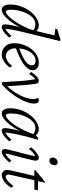

<svg xmlns="http://www.w3.org/2000/svg" viewBox="733 -1449 724 2230"><g transform="rotate(90 1095.0 -334.0)"><path d="M94.7 7.8Q64.5 7.8 48.3 -18.6Q32.2 -44.9 32.2 -86.9Q32.2 -155.3 54.2 -215.8Q76.2 -276.4 112.3 -323.2Q148.4 -370.1 191.9 -396.5Q235.4 -422.9 278.3 -422.9Q301.8 -422.9 319.3 -411.1Q336.9 -399.4 354.5 -379.9L343.8 -346.7Q328.1 -365.2 306.2 -374Q284.2 -382.8 260.7 -382.8Q221.7 -382.8 190.4 -356Q159.2 -329.1 137.2 -286.1Q115.2 -243.2 104 -193.8Q92.8 -144.5 92.8 -98.6Q92.8 -71.3 98.1 -56.2Q103.5 -41 118.2 -41Q134.8 -41 160.6 -64.5Q186.5 -87.9 217.8 -130.9Q249 -173.8 278.8 -231.4Q308.6 -289.1 332 -357.4L336.9 -377.9L390.6 -604.5L314.5 -614.3L319.3 -636.7L444.3 -675.8L457 -664.1Q450.2 -640.6 439 -595.2Q427.7 -549.8 415 -496.1Q402.3 -442.4 389.6 -391.6L349.6 -229.5Q334 -166 324.7 -112.8Q315.4 -59.6 315.4 -34.2Q337.9 -45.9 357.4 -63.5Q377 -81.1 396.5 -105.5L417 -80.1Q392.6 -51.8 370.1 -32.2Q347.7 -12.7 328.1 -2.4Q308.6 7.8 293 7.8Q277.3 7.8 270 -2Q262.7 -11.7 262.7 -27.3Q262.7 -45.9 267.1 -75.7Q271.5 -105.5 282.7 -153.8Q293.9 -202.1 314.5 -276.4H325.2Q294.9 -192.4 252.9 -128.4Q210.9 -64.5 168.9 -28.3Q127 7.8 94.7 7.8Z M610.4 7.8Q558.6 7.8 520 -31.2Q481.4 -70.3 481.4 -138.7Q481.4 -189.5 498.5 -239.7Q515.6 -290 545.9 -331.5Q576.2 -373 617.7 -397.9Q659.2 -422.9 709 -422.9Q752.9 -422.9 774.4 -400.9Q795.9 -378.9 795.9 -353.5Q795.9 -324.2 777.8 -297.9Q759.8 -271.5 725.1 -246.6Q690.4 -221.7 641.1 -198.2Q591.8 -174.8 529.3 -152.3V-189.5Q593.8 -213.9 640.6 -237.3Q687.5 -260.7 712.9 -286.6Q738.3 -312.5 738.3 -341.8Q738.3 -364.3 723.6 -375Q709 -385.7 686.5 -385.7Q646.5 -385.7 613.3 -356Q580.1 -326.2 560.5 -274.4Q541 -222.7 541 -156.2Q541 -102.5 566.4 -71.3Q591.8 -40 631.8 -40Q654.3 -40 685.5 -56.6Q716.8 -73.2 744.1 -113.3L764.6 -85.9Q734.4 -43.9 693.8 -18.1Q653.3 7.8 610.4 7.8Z M934.6 3.9 924.8 -153.3Q920.9 -225.6 914.6 -281.7Q908.2 -337.9 900.4 -381.8Q867.2 -357.4 839.8 -308.6L816.4 -334Q837.9 -367.2 856.4 -386.7Q875 -406.2 890.6 -414.6Q906.2 -422.9 917 -422.9Q935.5 -422.9 943.8 -412.6Q952.1 -402.3 956.1 -371.1Q960.9 -338.9 965.3 -285.2Q969.7 -231.4 974.6 -160.2L982.4 -39.1L964.8 -37.1Q1020.5 -94.7 1057.1 -153.3Q1093.8 -211.9 1111.8 -264.2Q1129.9 -316.4 1129.9 -353.5Q1129.9 -375 1126.5 -389.6Q1123 -404.3 1117.2 -415Q1123 -419.9 1129.9 -421.4Q1136.7 -422.9 1143.6 -422.9Q1160.2 -422.9 1171.4 -411.1Q1182.6 -399.4 1182.6 -363.3Q1182.6 -329.1 1166.5 -283.7Q1150.4 -238.3 1121.1 -188.5Q1091.8 -138.7 1052.2 -89.4Q1012.7 -40 964.8 3.9Z M1298.8 7.8Q1268.6 7.8 1252.9 -18.6Q1237.3 -44.9 1237.3 -86.9Q1237.3 -155.3 1259.3 -215.8Q1281.2 -276.4 1317.4 -323.2Q1353.5 -370.1 1397 -396.5Q1440.4 -422.9 1482.4 -422.9Q1506.8 -422.9 1524.9 -411.1Q1543 -399.4 1561.5 -379.9L1548.8 -347.7Q1532.2 -366.2 1509.8 -374.5Q1487.3 -382.8 1462.9 -382.8Q1430.7 -382.8 1400.9 -359.4Q1371.1 -335.9 1348.1 -296.4Q1325.2 -256.8 1311.5 -205.6Q1297.9 -154.3 1297.9 -98.6Q1297.9 -71.3 1303.2 -56.2Q1308.6 -41 1323.2 -41Q1339.8 -41 1366.2 -64.5Q1392.6 -87.9 1423.3 -130.9Q1454.1 -173.8 1483.9 -231.4Q1513.7 -289.1 1537.1 -357.4L1543.9 -380.9L1582 -415H1604.5Q1586.9 -357.4 1571.3 -299.3Q1555.7 -241.2 1544.4 -189Q1533.2 -136.7 1526.9 -96.7Q1520.5 -56.6 1520.5 -34.2Q1543 -45.9 1562.5 -63.5Q1582 -81.1 1601.6 -105.5L1622.1 -80.1Q1597.7 -51.8 1575.2 -32.2Q1552.7 -12.7 1533.2 -2.4Q1513.7 7.8 1498 7.8Q1482.4 7.8 1475.1 -2Q1467.8 -11.7 1467.8 -27.3Q1467.8 -45.9 1472.2 -75.7Q1476.6 -105.5 1487.8 -153.8Q1499 -202.1 1519.5 -276.4H1530.3Q1500 -192.4 1458 -128.4Q1416 -64.5 1374 -28.3Q1332 7.8 1298.8 7.8Z M1743.2 7.8Q1727.5 7.8 1719.2 -2.4Q1710.9 -12.7 1710.9 -27.3Q1710.9 -41 1719.2 -75.7Q1727.5 -110.4 1739.3 -155.3Q1751 -200.2 1763.2 -246.1Q1775.4 -292 1783.7 -328.6Q1792 -365.2 1792 -380.9Q1770.5 -370.1 1750 -352.1Q1729.5 -334 1710 -306.6L1690.4 -335Q1714.8 -363.3 1737.3 -382.8Q1759.8 -402.3 1778.8 -412.6Q1797.9 -422.9 1813.5 -422.9Q1829.1 -422.9 1837.4 -413.1Q1845.7 -403.3 1845.7 -385.7Q1845.7 -372.1 1837.4 -336.9Q1829.1 -301.8 1817.4 -255.9Q1805.7 -210 1793.5 -164.6Q1781.2 -119.1 1772.9 -83.5Q1764.6 -47.9 1764.6 -34.2Q1787.1 -45.9 1806.6 -63.5Q1826.2 -81.1 1845.7 -105.5L1866.2 -80.1Q1841.8 -51.8 1819.3 -32.2Q1796.9 -12.7 1777.3 -2.4Q1757.8 7.8 1743.2 7.8ZM1844.7 -544.9Q1832 -544.9 1820.8 -555.2Q1809.6 -565.4 1809.6 -580.1Q1809.6 -600.6 1818.4 -614.3Q1827.1 -627.9 1840.3 -635.3Q1853.5 -642.6 1867.2 -642.6Q1878.9 -642.6 1889.2 -632.8Q1899.4 -623 1899.4 -608.4Q1899.4 -586.9 1891.1 -572.8Q1882.8 -558.6 1870.6 -551.8Q1858.4 -544.9 1844.7 -544.9Z M2160.2 -100.6Q2115.2 -34.2 2076.7 -13.2Q2038.1 7.8 2013.7 7.8Q1986.3 7.8 1970.2 -9.8Q1954.1 -27.3 1954.1 -54.7Q1954.1 -65.4 1956.1 -78.1Q1958 -90.8 1962.9 -112.3L2023.4 -371.1H1955.1L1958 -385.7L2091.8 -494.1H2103.5L2078.1 -392.6L2015.6 -116.2Q2011.7 -98.6 2009.8 -87.9Q2007.8 -77.1 2007.8 -67.4Q2007.8 -38.1 2033.2 -38.1Q2047.9 -38.1 2074.7 -57.1Q2101.6 -76.2 2140.6 -127.9ZM2048.8 -371.1 2058.6 -413.1H2190.4L2181.6 -371.1Z"/></g></svg>

Font: Crimson Pro ExtraLight
Style: Italic
Weight: 250
Italic angle: -12°
Designer: Jacques Le Bailly
Foundry: Baron von Fonthausen
Version: Version 1.003